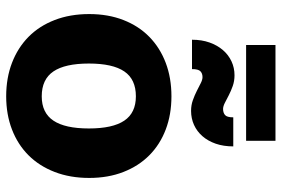

<svg xmlns="http://www.w3.org/2000/svg" viewBox="-165 -738 911 621"><g transform="rotate(90 290.5 -427.5)"><path d="M25.5 0ZM291.5 -526.5Q350.5 -526.5 399 -508Q447.5 -489.5 482.2 -455Q517 -420.5 536.2 -371.2Q555.5 -322 555.5 -260.5Q555.5 -198.5 536.2 -148.8Q517 -99 482.2 -64.2Q447.5 -29.5 399 -10.8Q350.5 8 291.5 8Q232 8 183.2 -10.8Q134.5 -29.5 99.2 -64.2Q64 -99 44.8 -148.8Q25.5 -198.5 25.5 -260.5Q25.5 -322 44.8 -371.2Q64 -420.5 99.2 -455Q134.5 -489.5 183.2 -508Q232 -526.5 291.5 -526.5ZM291.5 -107Q345 -107 370.2 -144.8Q395.5 -182.5 395.5 -259.5Q395.5 -336.5 370.2 -374Q345 -411.5 291.5 -411.5Q236.5 -411.5 211 -374Q185.5 -336.5 185.5 -259.5Q185.5 -182.5 211 -144.8Q236.5 -107 291.5 -107ZM332.5 -693.5Q344.5 -693.5 352 -699.8Q359.5 -706 359.5 -726.5H453.5Q453.5 -695 444.8 -669.8Q436 -644.5 420.5 -626.8Q405 -609 384 -599.5Q363 -590 338.5 -590Q320 -590 304 -595.8Q288 -601.5 274.2 -608.5Q260.5 -615.5 249.2 -621.2Q238 -627 229.5 -627Q217.5 -627 210.5 -620.2Q203.5 -613.5 203.5 -593H108.5Q108.5 -624.5 117.5 -649.8Q126.5 -675 142 -693Q157.5 -711 178.5 -720.8Q199.5 -730.5 223.5 -730.5Q242 -730.5 258.2 -724.8Q274.5 -719 288 -712Q301.5 -705 312.8 -699.2Q324 -693.5 332.5 -693.5ZM125.5 -863H435.5V-768H125.5Z"/></g></svg>

Font: Lato Black
Style: Regular
Weight: 900
Designer: Lukasz Dziedzic
Foundry: tyPoland Lukasz Dziedzic
Version: Version 2.007; 2014-02-27